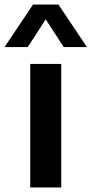

<svg xmlns="http://www.w3.org/2000/svg" viewBox="-63 -828 404 848"><path d="M70.5 0V-545.5H207.5V0ZM-43 -620 83 -808H195L321 -620H218.5L139 -742.5L59.5 -620Z"/></svg>

Font: Encode Sans SmExp SmBold
Style: Regular
Weight: 600
Width: 6
Designer: Multiple Designers
Foundry: Impallari Type
Version: Version 3.002; ttfautohint (v1.8.3) -l 8 -r 50 -G 200 -x 14 